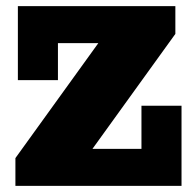

<svg xmlns="http://www.w3.org/2000/svg" viewBox="-20 -603 633 623"><path d="M30 0V-90L299 -463H168V-343H38V-583H549V-493L280 -120H439V-260H569V0Z"/></svg>

Font: Rokkitt Black
Style: Regular
Weight: 900
Designer: Vernon Adams
Foundry: Vernon Adams
Version: Version 3.103